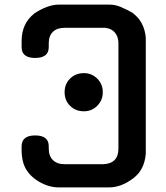

<svg xmlns="http://www.w3.org/2000/svg" viewBox="-20 -814 724 835"><path d="M74 -178Q74 -225 133 -225Q192 -225 192 -178V-168Q192 -136 210 -118Q228 -100 260 -100H430Q495 -103 495 -168V-626Q495 -654 480 -672Q465 -690 438 -693H260Q228 -693 210 -675.5Q192 -658 192 -626V-609Q192 -562 133 -562Q74 -562 74 -609V-635Q74 -712 129 -755H128Q188 -794 236 -794H454Q480 -794 502 -785L507 -783Q538 -770 561 -755H560Q608 -718 614 -650V-145Q608 -75 560 -39Q508 1 454 1H236Q192 1 149.5 -24Q107 -49 88 -88Q76 -113 74 -153ZM345 -496Q379 -496 403 -472Q427 -448 427 -413Q427 -378 403 -354Q379 -330 345 -330Q309 -330 285 -353.5Q261 -377 261 -413Q261 -449 285 -472.5Q309 -496 345 -496Z"/></svg>

Font: Gugi Cyrillic
Style: Regular
Weight: 400
Foundry: TAE System & Typefaces Co.
Version: Version 3.10 September 15, 2020